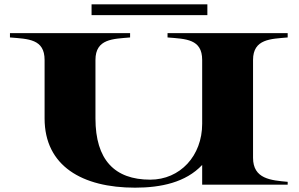

<svg xmlns="http://www.w3.org/2000/svg" viewBox="-20 -853 1380 887"><path d="M1309 -680V-700H754V-680C839 -673 914 -673 914 -576V-281C914 -133 812 -23 674 -23C509 -23 421 -115 421 -306V-576C421 -675 504 -673 581 -680V-700H26V-680C111 -673 186 -673 186 -576V-306C186 -86 360 14 604 14C723 14 838 -10 914 -91V0H1309V-13C1232 -20 1149 -26 1149 -124V-576C1149 -674 1232 -673 1309 -680ZM403 -833V-783H938V-833Z"/></svg>

Font: Sprat Extended
Style: Bold
Weight: 700
Width: 9
Designer: Ethan Nakache
Foundry: Collletttivo
Version: Version 2.000;Glyphs 3.2 (3217)